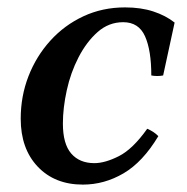

<svg xmlns="http://www.w3.org/2000/svg" viewBox="-20 -484 505 519"><path d="M204 15Q128 15 82 -33.5Q36 -82 36 -163Q36 -224 57 -278Q78 -332 116 -374Q154 -416 205.5 -440Q257 -464 318 -464Q361 -464 394.5 -453Q428 -442 452 -423L421 -280Q405 -277 389 -280Q389 -348 372 -386Q355 -424 313 -424Q274 -424 244 -397.5Q214 -371 192.5 -329.5Q171 -288 160.5 -240Q150 -192 150 -150Q150 -95 172.5 -69Q195 -43 235 -43Q264 -43 301.5 -62Q339 -81 378 -136Q387 -132 394 -127.5Q401 -123 408 -116Q366 -46 314 -15.5Q262 15 204 15Z"/></svg>

Font: Poltawski Nowy Medium
Style: Italic
Weight: 500
Italic angle: -12°
Version: Version 1.001;gftools[0.9.25]